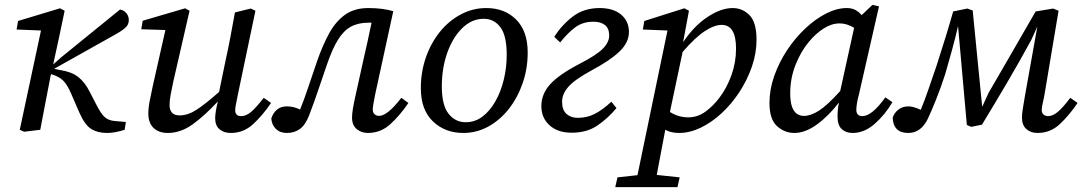

<svg xmlns="http://www.w3.org/2000/svg" viewBox="-20 -532 4443 787"><path d="M79 8 61 0 148 -407 48 -411 54 -446 226 -498 245 -488 220 -369 198 -268 232 -298 472 -493Q488 -490 498 -478Q508 -466 508 -449Q508 -431 493.5 -418Q479 -405 448 -388L202 -250L226 -245Q273 -238 300.5 -216.5Q328 -195 347 -157L376 -101Q396 -62 411.5 -50Q427 -38 450 -36L496 -32L491 0Q472 6 454 9.5Q436 13 418 13Q381 13 354.5 -3Q328 -19 305 -71L273 -145Q256 -185 239 -201.5Q222 -218 193 -227L189 -228L187 -219Q176 -164 166 -110Q156 -56 145 0Z M668 13Q631 13 609.5 -7.5Q588 -28 588 -67Q588 -91 594.5 -123Q601 -155 607 -183L658 -409L559 -412L565 -447L739 -498L757 -488L690 -196Q684 -168 679.5 -144Q675 -120 675 -102Q675 -59 716 -59Q750 -59 785.5 -82Q821 -105 878 -155L905 -286Q916 -335 925 -383.5Q934 -432 943 -481L1008 -497L1027 -488L956 -149Q952 -127 948 -109Q944 -91 944 -80Q944 -56 969 -56Q989 -56 1009.5 -73.5Q1030 -91 1061 -131L1091 -110Q1058 -61 1018.5 -24Q979 13 926 13Q898 13 880 -2Q862 -17 862 -47Q862 -72 873 -116Q817 -56 768.5 -21.5Q720 13 668 13Z M1156 13Q1128 13 1111 -3.5Q1094 -20 1092 -46Q1098 -67 1114 -81.5Q1130 -96 1156 -96Q1183 -96 1210 -83Q1226 -122 1242.5 -171.5Q1259 -221 1280 -282Q1302 -345 1328.5 -394Q1355 -443 1393.5 -471Q1432 -499 1490 -499Q1521 -499 1547 -495.5Q1573 -492 1592 -486L1518 -146Q1514 -124 1511 -108.5Q1508 -93 1508 -83Q1508 -70 1515.5 -63.5Q1523 -57 1534 -57Q1568 -57 1625 -131L1654 -110Q1621 -61 1581 -24Q1541 13 1488 13Q1461 13 1442 -3Q1423 -19 1423 -50Q1423 -65 1426.5 -86.5Q1430 -108 1437 -139L1469 -284Q1478 -323 1486.5 -361.5Q1495 -400 1503 -439Q1500 -439 1497 -439Q1494 -439 1490 -439Q1448 -439 1418 -422.5Q1388 -406 1365 -368.5Q1342 -331 1320 -267Q1303 -217 1290.5 -180.5Q1278 -144 1268 -115.5Q1258 -87 1247 -59Q1232 -20 1209.5 -3.5Q1187 13 1156 13Z M1879 13Q1804 13 1754.5 -34.5Q1705 -82 1705 -170Q1705 -238 1726 -297.5Q1747 -357 1783.5 -402Q1820 -447 1869 -473Q1918 -499 1973 -499Q2049 -499 2096 -451.5Q2143 -404 2143 -317Q2143 -251 2122.5 -191.5Q2102 -132 2066 -86Q2030 -40 1982 -13.5Q1934 13 1879 13ZM1889 -31Q1927 -31 1957.5 -54Q1988 -77 2010.5 -116.5Q2033 -156 2045 -205.5Q2057 -255 2057 -307Q2057 -386 2031 -420.5Q2005 -455 1963 -455Q1914 -455 1875 -417Q1836 -379 1813.5 -316Q1791 -253 1791 -178Q1791 -101 1818.5 -66Q1846 -31 1889 -31Z M2323 12Q2266 12 2232.5 -18.5Q2199 -49 2199 -97Q2199 -147 2235.5 -187Q2272 -227 2355 -270Q2425 -306 2451 -332.5Q2477 -359 2477 -386Q2477 -416 2459.5 -429.5Q2442 -443 2413 -443Q2369 -443 2338.5 -420.5Q2308 -398 2276 -358L2252 -381Q2282 -429 2327.5 -464Q2373 -499 2438 -499Q2494 -499 2526 -472Q2558 -445 2558 -401Q2558 -358 2519.5 -321Q2481 -284 2404 -243Q2336 -206 2310 -176.5Q2284 -147 2284 -115Q2284 -81 2302 -65Q2320 -49 2348 -49Q2386 -49 2417.5 -65Q2449 -81 2486 -115L2507 -89Q2471 -46 2428 -17Q2385 12 2323 12Z M2938 -430Q2908 -430 2868.5 -404Q2829 -378 2778 -319L2726 -73Q2761 -51 2801 -51Q2840 -51 2872.5 -75Q2905 -99 2930 -133Q2959 -171 2978 -223.5Q2997 -276 2997 -333Q2997 -430 2938 -430ZM2764 13Q2730 13 2707 0Q2696 55 2688 100Q2680 145 2672 185L2766 195L2757 235H2502L2511 195L2593 186L2716 -407L2615 -411L2621 -446L2785 -498L2804 -488L2780 -359Q2824 -425 2879.5 -462Q2935 -499 2983 -499Q3024 -499 3052.5 -469.5Q3081 -440 3081 -369Q3081 -314 3062 -259Q3043 -204 3011 -155Q2979 -106 2938 -68Q2897 -30 2852 -8.5Q2807 13 2764 13Z M3219 -149Q3219 -57 3276 -57Q3303 -57 3337 -78.5Q3371 -100 3424 -159L3481 -418Q3468 -426 3453 -431Q3438 -436 3421 -436Q3389 -436 3356.5 -415.5Q3324 -395 3296 -361Q3263 -322 3241 -266.5Q3219 -211 3219 -149ZM3475 13Q3447 13 3430 -3Q3413 -19 3413 -54Q3413 -85 3419 -112Q3375 -55 3327.5 -21Q3280 13 3236 13Q3196 13 3165 -15Q3134 -43 3134 -110Q3134 -165 3153.5 -220.5Q3173 -276 3206 -326Q3239 -376 3280.5 -415Q3322 -454 3366 -476.5Q3410 -499 3451 -499Q3471 -499 3485.5 -491.5Q3500 -484 3512 -470L3556 -512L3583 -506L3501 -146Q3495 -124 3492.5 -108Q3490 -92 3490 -82Q3490 -56 3515 -56Q3554 -56 3609 -133L3638 -113Q3608 -62 3565.5 -24.5Q3523 13 3475 13Z M3703 13Q3642 13 3639 -49Q3645 -69 3662 -82.5Q3679 -96 3704 -96Q3713 -96 3724.5 -93Q3736 -90 3754 -82Q3769 -117 3785 -164Q3801 -211 3819 -263Q3840 -328 3857.5 -385Q3875 -442 3887 -485L3945 -497L3967 -489L4006 -94L4032 -151Q4079 -231 4127.5 -316Q4176 -401 4225 -485L4297 -497L4319 -488L4263 -154Q4259 -129 4254.5 -111Q4250 -93 4250 -81Q4250 -69 4257.5 -62.5Q4265 -56 4276 -56Q4295 -56 4316 -73.5Q4337 -91 4367 -131L4397 -110Q4364 -61 4325 -24Q4286 13 4233 13Q4205 13 4187 -3Q4169 -19 4169 -50Q4169 -66 4172.5 -86.5Q4176 -107 4181 -138L4232 -423L4207 -368Q4159 -280 4108.5 -194Q4058 -108 4005 -21L3961 -12L3943 -20L3907 -425Q3896 -377 3882 -326Q3868 -275 3854 -227Q3836 -172 3817.5 -125.5Q3799 -79 3784 -47Q3756 13 3703 13Z"/></svg>

Font: Source Serif 4 SmText
Style: Italic
Weight: 400
Italic angle: -12°
Designer: Frank Grießhammer
Foundry: Adobe
Version: Version 4.005;hotconv 1.1.0;makeotfexe 2.6.0